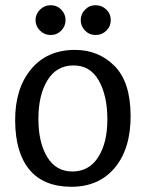

<svg xmlns="http://www.w3.org/2000/svg" viewBox="-20 -700 558 735"><path d="M161.5 -392.5Q127 -336 127 -245Q127 -154 161 -98.5Q195 -43 258 -43.5Q321 -44 356 -98.5Q391 -153 391 -243.5Q391 -334 358 -392Q325 -450 260.5 -449.5Q196 -449 161.5 -392.5ZM267 -509Q357 -509 418 -448Q479 -387 480 -259.5Q481 -132 420 -58.5Q359 15 253.5 15Q148 15 93.5 -49.5Q39 -114 38 -237Q37 -360 98.5 -434.5Q160 -509 267 -509ZM404 -623Q404 -599 387 -582.5Q370 -566 346 -566Q322 -566 305.5 -583Q289 -600 289 -623Q289 -646 305.5 -663Q322 -680 346 -680Q370 -680 387 -663.5Q404 -647 404 -623ZM231 -623Q231 -600 214.5 -583Q198 -566 174 -566Q150 -566 133 -583Q116 -600 116 -623Q116 -646 133 -663Q150 -680 174 -680Q198 -680 214.5 -663Q231 -646 231 -623Z"/></svg>

Font: Karma Medium
Style: Regular
Weight: 500
Designer: Joana Correia
Foundry: Indian Type Foundry
Version: Version 1.202;PS 1.0;hotconv 1.0.78;makeotf.lib2.5.61930; tt